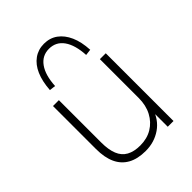

<svg xmlns="http://www.w3.org/2000/svg" viewBox="-213 -851 970 970"><g transform="rotate(-45 272.5 -365.5)"><path d="M254 8Q197 8 159 -13Q121 -34 102 -75Q83 -116 83 -177V-484H125V-181Q125 -130 138.5 -96.5Q152 -63 181 -47Q210 -31 254 -31Q303 -31 339.5 -53Q376 -75 397 -114.5Q418 -154 418 -207V-484H460V0H419V-121H431Q412 -58 364 -25Q316 8 254 8ZM162 -548 129 -552Q133 -611 151 -652.5Q169 -694 200.5 -716.5Q232 -739 273 -739Q315 -739 346 -716.5Q377 -694 395.5 -652.5Q414 -611 417 -552L384 -548Q380 -622 351.5 -662.5Q323 -703 273 -703Q224 -703 195 -662.5Q166 -622 162 -548Z"/></g></svg>

Font: Nunito Sans 12pt ExtraLight
Style: Regular
Weight: 200
Designer: Vernon Adams
Foundry: Vernon Adams
Version: Version 3.101;gftools[0.9.27]